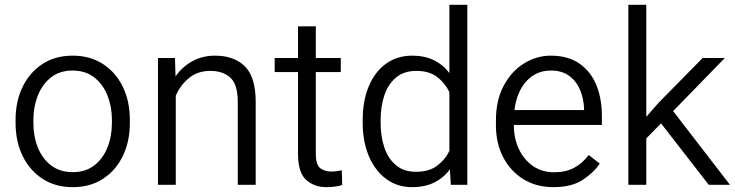

<svg xmlns="http://www.w3.org/2000/svg" viewBox="-20 -770 3064 800"><path d="M44.9 -257.3V-271Q44.9 -347.7 74.2 -408Q103.5 -468.3 156.7 -503.2Q210 -538.1 282.2 -538.1Q355.5 -538.1 409.2 -503.2Q462.9 -468.3 491.9 -408Q521 -347.7 521 -271V-257.3Q521 -180.7 491.9 -120.4Q462.9 -60.1 409.4 -25.1Q356 9.8 283.2 9.8Q210.4 9.8 157 -25.1Q103.5 -60.1 74.2 -120.4Q44.9 -180.7 44.9 -257.3ZM119.1 -271V-257.3Q119.1 -202.1 137.7 -155.5Q156.2 -108.9 192.9 -80.8Q229.5 -52.7 283.2 -52.7Q336.4 -52.7 372.8 -80.8Q409.2 -108.9 427.7 -155.5Q446.3 -202.1 446.3 -257.3V-271Q446.3 -325.2 427.7 -372.1Q409.2 -418.9 372.6 -447.5Q335.9 -476.1 282.2 -476.1Q229 -476.1 192.6 -447.5Q156.2 -418.9 137.7 -372.1Q119.1 -325.2 119.1 -271Z M855.5 -474.6Q803.2 -474.6 766.8 -444.3Q730.5 -414.1 712.4 -371.1V0H638.2V-528.3H709L711.4 -451.7Q739.3 -491.7 781.2 -514.9Q823.2 -538.1 876 -538.1Q954.6 -538.1 1000 -493.9Q1045.4 -449.7 1045.4 -345.2V0H970.7V-345.7Q970.7 -417.5 940.2 -446Q909.7 -474.6 855.5 -474.6Z M1399.9 -528.3V-469.7H1295.9V-129.9Q1295.9 -82 1315.2 -68.6Q1334.5 -55.2 1359.4 -55.2Q1372.1 -55.2 1384.3 -57.1Q1396.5 -59.1 1404.3 -60.5L1405.8 1Q1395 4.4 1377.7 7.1Q1360.4 9.8 1339.8 9.8Q1289.6 9.8 1255.6 -20.5Q1221.7 -50.8 1221.7 -130.4V-469.7H1124.5V-528.3H1221.7V-660.2H1295.9V-528.3Z M1491.2 -258.8V-269Q1491.2 -350.1 1516.6 -410.6Q1542 -471.2 1588.4 -504.6Q1634.8 -538.1 1697.8 -538.1Q1749.5 -538.1 1788.1 -519Q1826.7 -500 1852.5 -465.3V-750H1927.2V0H1858.4L1854.5 -64.5Q1828.6 -28.8 1789.3 -9.5Q1750 9.8 1696.8 9.8Q1634.8 9.8 1588.4 -24.9Q1542 -59.6 1516.6 -120.1Q1491.2 -180.7 1491.2 -258.8ZM1565.9 -269V-258.8Q1565.9 -201.7 1581.5 -155.3Q1597.2 -108.9 1629.9 -81.5Q1662.6 -54.2 1713.4 -54.2Q1767.1 -54.2 1800.5 -78.9Q1834 -103.5 1852.5 -141.1V-386.2Q1835.4 -422.4 1802.5 -448.5Q1769.5 -474.6 1714.4 -474.6Q1663.1 -474.6 1630.1 -447Q1597.2 -419.4 1581.5 -372.8Q1565.9 -326.2 1565.9 -269Z M2286.1 9.8Q2214.8 9.8 2160.9 -23.4Q2106.9 -56.6 2076.7 -114.7Q2046.4 -172.9 2046.4 -247.6V-268.1Q2046.4 -352.1 2078.6 -412.6Q2110.8 -473.1 2163.1 -505.6Q2215.3 -538.1 2274.9 -538.1Q2346.2 -538.1 2393.6 -505.6Q2440.9 -473.1 2464.4 -416.5Q2487.8 -359.9 2487.8 -287.6V-249.5H2121.1V-247.6Q2121.1 -193.8 2141.8 -149.4Q2162.6 -105 2200.2 -78.6Q2237.8 -52.2 2289.6 -52.2Q2336.9 -52.2 2371.6 -70.6Q2406.2 -88.9 2433.1 -124L2479 -88.4Q2453.1 -49.8 2407 -20Q2360.8 9.8 2286.1 9.8ZM2274.9 -476.1Q2214.4 -476.1 2173.8 -432.1Q2133.3 -388.2 2123.5 -311.5H2413.6V-318.4Q2412.1 -357.9 2397.5 -394Q2382.8 -430.2 2352.8 -453.1Q2322.8 -476.1 2274.9 -476.1Z M2933.1 0 2734.4 -255.9 2672.9 -193.4V0H2598.1V-750H2672.9V-283.2L2724.6 -342.3L2907.7 -528.3H3000L2784.7 -307.1L3021.5 0Z"/></svg>

Font: Vazirmatn RD Light
Style: Regular
Weight: 300
Designer: Saber Rastikerdar
Foundry: Saber Rastikerdar
Version: Version 32.102